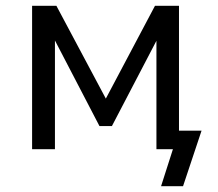

<svg xmlns="http://www.w3.org/2000/svg" viewBox="-20 -516 754 664"><path d="M537 128 578 0H521V-64H677L613 128ZM91 0V-496H175L346 -175L516 -496H599V0H521V-375L367 -80H324L170 -376V0Z"/></svg>

Font: Nunito Sans 7pt SemiCondensed
Style: Regular
Weight: 400
Width: 4
Designer: Vernon Adams
Foundry: Vernon Adams
Version: Version 3.101;gftools[0.9.27]